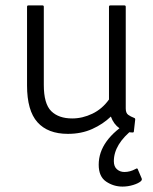

<svg xmlns="http://www.w3.org/2000/svg" viewBox="-20 -560 565 710"><path d="M475 -74Q475 -70 470 -70Q444 -70 422 -85.5Q400 -101 390 -129Q361 -101 321 -83Q281 -65 231 -65Q157 -65 118.5 -108Q80 -151 80 -244V-535Q80 -540 85 -540H137Q142 -540 142 -535V-246Q142 -176 169.5 -149Q197 -122 247 -122Q285 -122 321.5 -139.5Q358 -157 383 -192V-535Q383 -540 388 -540H440Q445 -540 445 -535V-159Q445 -142 454 -135.5Q463 -129 476 -124Q480 -123 480 -118ZM433 130Q400 130 372.5 111.5Q345 93 345 49Q345 -43 462 -113L474 -84Q401 -27 401 36Q401 56 412.5 66Q424 76 440 76Q461 76 481 65Q486 62 487.5 63Q489 64 490 66Q490 67 490 67L504 100Q506 105 501 110Q492 118 472.5 124Q453 130 433 130Z"/></svg>

Font: Gowun Dodum
Style: Regular
Weight: 400
Designer: Yanghee Ryu
Foundry: Yanghee Ryu
Version: Version 2.000